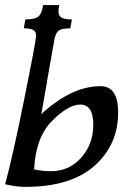

<svg xmlns="http://www.w3.org/2000/svg" viewBox="-25 -729 530 754"><path d="M174.8 -56.6Q246.6 -56.6 293.9 -109.9Q341.3 -163.1 341.3 -239.3Q341.3 -318.4 290 -318.4Q243.2 -318.4 179.2 -253.9Q115.2 -189.5 108.9 -64Q140.1 -56.6 174.8 -56.6ZM74.7 4.9Q40.5 4.9 -4.9 -5.4Q24.4 -112.8 70.6 -341.6Q116.7 -570.3 116.7 -588.9Q116.7 -605 105.7 -611.3Q94.7 -617.7 68.4 -617.7L74.7 -652.8Q109.9 -652.8 123.8 -662.6Q137.7 -672.4 142.6 -700.2L144 -709H207.5Q204.6 -691.4 204.6 -684.1Q204.6 -667 216.6 -659.9Q228.5 -652.8 257.3 -652.8L251 -617.7Q215.8 -617.7 204.3 -607.9Q192.9 -598.1 188 -570.3L159.7 -410.2H160.2L137.2 -280.8Q256.3 -390.6 369.6 -390.6Q439 -390.6 439 -287.6Q439 -160.2 345.7 -77.6Q252.4 4.9 74.7 4.9Z"/></svg>

Font: Kelvinch
Style: Italic
Weight: 400
Italic angle: -10°
Designer: Paul James Miller
Foundry: High-Logic / Made with FontCreator
Version: Version 3.40;July 22, 2017;FontCreator 11.0.0.2388 64-bit